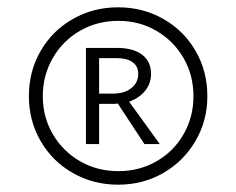

<svg xmlns="http://www.w3.org/2000/svg" viewBox="-20 -731 646 525"><path d="M547 -468Q547 -401 514.5 -345.5Q482 -290 426.5 -258Q371 -226 303 -226Q235 -226 179 -258Q123 -290 91 -345.5Q59 -401 59 -468Q59 -536 91 -591.5Q123 -647 179 -679Q235 -711 303 -711Q371 -711 427 -679Q483 -647 515 -591.5Q547 -536 547 -468ZM509 -468Q509 -525 482 -572Q455 -619 408 -646.5Q361 -674 304 -674Q246 -674 199 -647Q152 -620 124.5 -572.5Q97 -525 97 -468Q97 -411 124.5 -364Q152 -317 199 -290Q246 -263 304 -263Q361 -263 408 -290Q455 -317 482 -364Q509 -411 509 -468ZM333 -453 417 -337H375L302 -448Q298 -447 289 -447H251V-337H215V-600H300Q344 -600 368.5 -581.5Q393 -563 393 -529Q393 -503 377 -483Q361 -463 333 -453ZM289 -475Q320 -475 339 -490Q358 -505 358 -529Q358 -550 342.5 -561Q327 -572 300 -572H251V-475Z"/></svg>

Font: Ysabeau
Style: Regular
Weight: 400
Designer: Christian Thalmann (Catharsis Fonts)
Version: Version 0.003